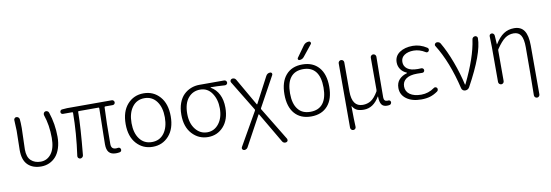

<svg xmlns="http://www.w3.org/2000/svg" viewBox="-67 -1273 5678 1979"><g transform="rotate(-10 2772.5 -283.5)"><path d="M269.5 12.7Q181.6 12.7 130.4 -37.1Q79.1 -86.9 79.1 -191.4Q79.1 -224.6 81.1 -293Q83 -361.3 83 -394.5L78.1 -507.8Q78.1 -517.6 85 -524.4Q91.8 -533.2 103.5 -533.2Q116.2 -533.2 125.5 -524.9Q134.8 -516.6 135.7 -504.9Q139.6 -470.7 139.6 -412.1Q139.6 -377.9 136.2 -298.8Q132.8 -219.7 132.8 -189.5Q132.8 -109.4 171.9 -73.2Q210.9 -37.1 272.5 -37.1Q340.8 -37.1 383.8 -93.8Q426.8 -150.4 426.8 -259.8Q426.8 -392.6 388.7 -502.9Q385.7 -514.6 391.1 -525.4Q396.5 -536.1 407.2 -539.1Q412.1 -540 416 -540Q423.8 -540 430.7 -536.1Q441.4 -531.2 445.3 -518.6Q487.3 -393.6 487.3 -259.8Q487.3 -194.3 470.2 -141.6Q453.1 -88.9 423.8 -55.7Q394.5 -22.5 355 -4.9Q315.4 12.7 269.5 12.7Z M1051.8 12.7Q1002 12.7 978.5 -14.2Q955.1 -41 955.1 -97.7Q955.1 -126 956.5 -189.9Q958 -253.9 959.5 -339.4Q960.9 -424.8 961.9 -474.6Q961.9 -482.4 955.1 -482.4H748Q741.2 -482.4 741.2 -474.6Q740.2 -319.3 711.9 -26.4Q710.9 -14.6 701.2 -6.3Q691.4 2 679.7 2Q667 1 659.2 -8.3Q651.4 -17.6 653.3 -29.3Q686.5 -264.6 687.5 -474.6Q687.5 -482.4 679.7 -482.4H583Q573.2 -482.4 566.9 -488.8Q560.5 -495.1 560.5 -504.9Q560.5 -514.6 566.9 -522Q573.2 -529.3 583 -529.3L634.8 -533.2H1103.5Q1114.3 -533.2 1121.6 -525.4Q1128.9 -517.6 1128.9 -507.3Q1128.9 -497.1 1121.6 -489.7Q1114.3 -482.4 1103.5 -482.4H1025.4Q1018.6 -482.4 1017.6 -474.6Q1009.8 -321.3 1009.8 -91.8Q1009.8 -63.5 1022.5 -50.3Q1035.2 -37.1 1061.5 -37.1Q1068.4 -37.1 1082 -39.1Q1091.8 -41 1099.6 -35.2Q1107.4 -29.3 1109.4 -19.5Q1111.3 -9.8 1106.4 -1.5Q1101.6 6.8 1091.8 8.8Q1072.3 12.7 1051.8 12.7Z M1437.5 12.7Q1335 12.7 1268.1 -61.5Q1201.2 -135.7 1201.2 -265.6Q1201.2 -397.5 1267.6 -472.2Q1334 -546.9 1437.5 -546.9Q1540 -546.9 1606.4 -472.2Q1672.9 -397.5 1672.9 -265.6Q1672.9 -135.7 1606.4 -61.5Q1540 12.7 1437.5 12.7ZM1437.5 -37.1Q1518.6 -37.1 1564.9 -99.1Q1611.3 -161.1 1611.3 -265.6Q1611.3 -370.1 1564.5 -433.1Q1517.6 -496.1 1437.5 -496.1Q1356.4 -496.1 1309.6 -433.1Q1262.7 -370.1 1262.7 -265.6Q1262.7 -161.1 1309.6 -99.1Q1356.4 -37.1 1437.5 -37.1Z M2016.6 12.7Q1918 12.7 1850.6 -60.5Q1783.2 -133.8 1783.2 -260.7Q1783.2 -329.1 1802.7 -382.3Q1822.3 -435.5 1855.5 -467.8Q1888.7 -500 1930.7 -516.6Q1972.7 -533.2 2019.5 -533.2H2279.3Q2290 -533.2 2297.9 -525.4Q2305.7 -517.6 2305.7 -506.8Q2305.7 -496.1 2297.9 -489.3Q2290 -482.4 2279.3 -482.4Q2193.4 -488.3 2130.9 -488.3Q2128.9 -488.3 2128.9 -486.3Q2128.9 -484.4 2129.9 -483.4Q2184.6 -452.1 2213.9 -394Q2243.2 -335.9 2243.2 -255.9Q2243.2 -130.9 2178.7 -59.1Q2114.3 12.7 2016.6 12.7ZM2016.6 -37.1Q2089.8 -37.1 2137.7 -98.1Q2185.5 -159.2 2185.5 -258.8Q2185.5 -351.6 2140.6 -417.5Q2095.7 -483.4 2018.6 -483.4Q1941.4 -483.4 1893.1 -425.8Q1844.7 -368.2 1844.7 -260.7Q1844.7 -160.2 1893.6 -98.6Q1942.4 -37.1 2016.6 -37.1Z M2396.5 188.5Q2390.6 200.2 2377.9 205.1Q2371.1 209 2362.3 209Q2358.4 209 2353.5 208Q2343.8 205.1 2338.9 195.3Q2336.9 190.4 2336.9 186.5Q2336.9 180.7 2339.8 175.8L2538.1 -171.9Q2541 -177.7 2538.1 -184.6L2345.7 -501Q2339.8 -510.7 2344.2 -521.5Q2348.6 -532.2 2359.4 -536.1Q2365.2 -538.1 2371.1 -538.1Q2377.9 -538.1 2384.8 -535.2Q2396.5 -530.3 2403.3 -518.6L2567.4 -233.4Q2568.4 -231.4 2570.3 -231.4Q2572.3 -231.4 2573.2 -233.4L2714.8 -502.9Q2729.5 -531.2 2760.7 -531.2Q2771.5 -531.2 2776.9 -522Q2782.2 -512.7 2777.3 -502.9L2603.5 -185.5Q2600.6 -178.7 2604.5 -172.9L2813.5 170.9Q2816.4 176.8 2816.4 182.6Q2816.4 186.5 2815.4 191.4Q2811.5 202.1 2800.8 205.1Q2788.1 209 2775.9 204.6Q2763.7 200.2 2757.8 188.5L2573.2 -126Q2572.3 -127.9 2570.3 -127.9Q2568.4 -127.9 2567.4 -126Z M2970.7 -117.2Q3013.7 -60.5 3100.1 -60.5Q3186.5 -60.5 3231 -117.2Q3275.4 -173.8 3275.4 -283.7Q3275.4 -393.6 3231 -450.2Q3186.5 -506.8 3100.1 -506.8Q3013.7 -506.8 2969.2 -450.2Q2924.8 -393.6 2924.8 -283.7Q2924.8 -173.8 2970.7 -117.2ZM3273.4 -83Q3210.9 -11.7 3100.1 -11.7Q2989.3 -11.7 2927.7 -82.5Q2866.2 -153.3 2866.2 -283.2Q2866.2 -413.1 2927.7 -484.4Q2989.3 -555.7 3100.1 -555.7Q3210.9 -555.7 3272.9 -484.4Q3335 -413.1 3335 -283.2Q3335 -153.3 3273.4 -83ZM3150.4 -746.1Q3171.9 -776.4 3210 -776.4Q3220.7 -776.4 3225.6 -765.6Q3227.5 -761.7 3227.5 -757.8Q3227.5 -752 3223.6 -747.1L3128.9 -628.9Q3110.4 -605.5 3080.1 -605.5Q3070.3 -605.5 3066.4 -614.3Q3064.5 -617.2 3064.5 -621.1Q3064.5 -626 3067.4 -629.9Z M3502.9 201.2Q3490.2 201.2 3481.4 192.4Q3472.7 183.6 3472.7 170.9V-502Q3472.7 -513.7 3481.4 -522.5Q3490.2 -531.2 3502 -531.2Q3513.7 -531.2 3522.5 -522.9Q3531.2 -514.6 3531.2 -502V-197.3Q3531.2 -37.1 3644.5 -37.1Q3690.4 -37.1 3728 -59.6Q3765.6 -82 3805.7 -149.4Q3808.6 -156.2 3808.6 -163.1V-502Q3808.6 -514.6 3817.4 -522.9Q3826.2 -531.2 3837.9 -531.2Q3849.6 -531.2 3858.4 -522.5Q3867.2 -513.7 3867.2 -502Q3866.2 -471.7 3864.7 -314.5Q3863.3 -157.2 3863.3 -76.2Q3863.3 -55.7 3872.6 -45.4Q3881.8 -35.2 3898.4 -35.2Q3903.3 -35.2 3907.2 -36.1Q3917 -37.1 3924.8 -32.7Q3932.6 -28.3 3933.6 -19.5Q3934.6 -16.6 3934.6 -13.7Q3934.6 -5.9 3930.7 0Q3925.8 9.8 3916 11.7Q3903.3 14.6 3887.7 14.6Q3848.6 14.6 3831.1 -10.7Q3813.5 -36.1 3812.5 -93.8Q3812.5 -94.7 3811 -94.7Q3809.6 -94.7 3809.6 -94.7Q3746.1 13.7 3646.5 13.7Q3604.5 13.7 3576.7 2Q3548.8 -9.8 3528.3 -43Q3528.3 -43.9 3526.9 -43.5Q3525.4 -43 3525.4 -42Q3526.4 106.4 3530.3 171.9Q3531.2 183.6 3522.9 192.4Q3514.6 201.2 3502.9 201.2Z M4248 12.7Q4151.4 12.7 4092.8 -30.3Q4034.2 -73.2 4034.2 -144.5Q4034.2 -199.2 4065.9 -232.9Q4097.7 -266.6 4146.5 -279.3Q4148.4 -280.3 4148.4 -282.7Q4148.4 -285.2 4146.5 -286.1Q4106.4 -302.7 4084.5 -335Q4062.5 -367.2 4062.5 -407.2Q4062.5 -473.6 4116.7 -510.3Q4170.9 -546.9 4253.9 -546.9Q4331.1 -546.9 4401.4 -501Q4410.2 -495.1 4412.1 -485.4Q4414.1 -475.6 4408.2 -466.8Q4403.3 -458 4393.6 -456.1Q4383.8 -454.1 4376 -460Q4316.4 -497.1 4254.9 -497.1Q4196.3 -497.1 4158.7 -472.2Q4121.1 -447.3 4121.1 -401.4Q4121.1 -356.4 4156.7 -329.6Q4192.4 -302.7 4265.6 -302.7Q4289.1 -302.7 4302.7 -303.7Q4313.5 -303.7 4320.8 -296.9Q4328.1 -290 4328.1 -279.8Q4328.1 -269.5 4320.8 -262.2Q4313.5 -254.9 4302.7 -255.9Q4274.4 -256.8 4250 -256.8Q4173.8 -256.8 4134.3 -228.5Q4094.7 -200.2 4094.7 -149.4Q4094.7 -96.7 4137.7 -66.4Q4180.7 -36.1 4255.9 -36.1Q4331.1 -36.1 4393.6 -81.1Q4401.4 -87.9 4411.6 -85.9Q4421.9 -84 4427.7 -76.2Q4431.6 -69.3 4431.6 -61.5Q4431.6 -47.9 4420.9 -40Q4380.9 -11.7 4340.8 0.5Q4300.8 12.7 4248 12.7Z M4753.9 -26.4Q4739.3 0 4708 0Q4695.3 0 4684.6 -8.3Q4673.8 -16.6 4670.9 -29.3Q4603.5 -314.5 4485.4 -503.9Q4481.4 -509.8 4481.4 -515.6Q4481.4 -519.5 4483.4 -523.4Q4487.3 -534.2 4498 -538.1Q4503.9 -540 4509.8 -540Q4516.6 -540 4523.4 -537.1Q4536.1 -533.2 4543 -521.5Q4596.7 -430.7 4643.6 -304.2Q4690.4 -177.7 4715.8 -62.5Q4715.8 -59.6 4718.3 -59.6Q4720.7 -59.6 4721.7 -62.5Q4847.7 -320.3 4873 -503.9Q4874 -516.6 4883.3 -524.9Q4892.6 -533.2 4905.3 -533.2Q4917 -533.2 4924.8 -524.4Q4930.7 -517.6 4930.7 -508.8Q4930.7 -348.6 4753.9 -26.4Z M5454.1 171.9Q5454.1 183.6 5445.8 192.4Q5437.5 201.2 5425.3 201.2Q5413.1 201.2 5404.8 192.4Q5396.5 183.6 5396.5 171.9Q5400.4 -53.7 5400.4 -331.1Q5400.4 -415 5377 -454.1Q5353.5 -493.2 5300.8 -493.2Q5250 -493.2 5210 -464.4Q5169.9 -435.5 5119.1 -360.4Q5115.2 -354.5 5115.2 -346.7V-27.3Q5115.2 -14.6 5106.4 -6.3Q5097.7 2 5085.9 2Q5074.2 2 5065.4 -6.8Q5056.6 -15.6 5056.6 -27.3V-393.6L5053.7 -506.8Q5053.7 -515.6 5059.6 -523.4Q5067.4 -531.2 5078.1 -531.2Q5089.8 -531.2 5097.7 -523.4Q5105.5 -515.6 5106.4 -503.9L5112.3 -412.1Q5112.3 -411.1 5113.3 -411.1Q5114.3 -411.1 5114.3 -412.1Q5158.2 -482.4 5205.6 -513.7Q5252.9 -544.9 5314.5 -544.9Q5386.7 -544.9 5420.4 -494.1Q5454.1 -443.4 5454.1 -338.9Z"/></g></svg>

Font: Gen Jyuu Gothic P Light
Style: Regular
Weight: 200
Designer: [Source Han Sans]
Ryoko NISHIZUKA  (kana & ideographs); Paul D. Hunt (Latin, Greek & Cyrillic); Wenlong ZHANG  (bopomofo
Version: Version 1.002.20150607